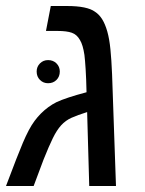

<svg xmlns="http://www.w3.org/2000/svg" viewBox="-39 -619 482 639"><path d="M184 -599Q251 -599 277 -580Q291 -571 301 -555Q311 -539 318 -514.5Q325 -490 328.5 -455Q332 -420 334 -372L347 0H258L251 -246Q219 -236 199 -227Q179 -218 164.5 -202Q150 -186 137 -159.5Q124 -133 106 -88L73 0H-19L15 -89Q27 -120 37 -143.5Q47 -167 56.5 -185Q66 -203 76 -216.5Q86 -230 97 -241Q121 -265 149 -279Q181 -294 249 -312Q248 -358 246 -389Q244 -420 242 -436Q237 -470 227 -486Q217 -504 200 -510Q183 -516 153 -516H114L130 -599ZM83 -381Q83 -397 94 -408Q105 -419 121 -419Q138 -419 149 -408Q160 -397 160 -381Q160 -364 149 -353Q138 -342 121 -342Q105 -342 94 -353Q83 -364 83 -381Z"/></svg>

Font: Libra Sans Modern
Style: Italic
Weight: 400
Italic angle: -12°
Foundry: Stefan Peev, Context Ltd
Version: Version 1.000